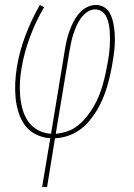

<svg xmlns="http://www.w3.org/2000/svg" viewBox="-20 -550 540 775"><path d="M150 205 183 8Q152 6 125 -7.5Q98 -21 81 -44Q64 -67 55 -95.5Q46 -124 43 -154Q40 -184 41.5 -215.5Q43 -247 48 -278Q53 -310 62 -343Q71 -376 83 -407.5Q95 -439 109.5 -470Q124 -501 141 -530L158 -521Q141 -492 127 -462.5Q113 -433 101.5 -402Q90 -371 81 -339Q72 -307 67 -275Q62 -247 60.5 -218Q59 -189 61.5 -161.5Q64 -134 71.5 -107.5Q79 -81 94 -59.5Q109 -38 133 -25Q157 -12 186 -10L242 -350Q245 -369 249.5 -388Q254 -407 260.5 -425Q267 -443 276 -461Q285 -479 298.5 -495Q312 -511 330 -520.5Q348 -530 367 -530Q385 -530 399.5 -521.5Q414 -513 422 -499Q430 -485 434.5 -468.5Q439 -452 441 -435Q443 -418 443.5 -401Q444 -384 443 -366.5Q442 -349 439.5 -331.5Q437 -314 434 -296Q430 -272 424.5 -247Q419 -222 411.5 -197.5Q404 -173 394 -149.5Q384 -126 370 -103Q356 -80 338.5 -59.5Q321 -39 299 -24Q277 -9 252 -1Q227 7 202 8L170 205ZM205 -10Q229 -12 252 -20Q275 -28 294.5 -43.5Q314 -59 329.5 -78.5Q345 -98 357.5 -119Q370 -140 379 -162.5Q388 -185 394.5 -207.5Q401 -230 406 -253Q411 -276 415 -299Q418 -315 420 -330.5Q422 -346 423 -361.5Q424 -377 424 -392.5Q424 -408 423 -423Q422 -438 419 -453Q416 -468 410 -481Q404 -494 392 -503Q380 -512 364 -512Q347 -512 332 -501.5Q317 -491 306.5 -476.5Q296 -462 289 -446Q282 -430 276.5 -413.5Q271 -397 267.5 -380.5Q264 -364 261 -347Z"/></svg>

Font: Iosevka Curly Slab ThObl
Style: Regular
Weight: 100
Italic angle: -9°
Monospace: yes
Designer: Belleve Invis
Foundry: Belleve Invis
Version: Version 11.0.0; ttfautohint (v1.8.3)